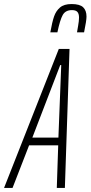

<svg xmlns="http://www.w3.org/2000/svg" viewBox="-59 -930 448 950"><path d="M-39 0 232 -688H285L262 0H222L229 -211H85L3 0ZM101 -249H230L244 -608H239ZM369 -848Q369 -828 357 -770H322Q323 -777 327.5 -802Q332 -827 332 -843Q332 -862 324 -871Q316 -880 297 -880Q265 -880 251.5 -856Q238 -832 225 -770H190Q199 -821 208.5 -848.5Q218 -876 238 -893Q258 -910 295 -910Q336 -910 352.5 -894Q369 -878 369 -848Z"/></svg>

Font: Saira Ultra Condensed ExLight
Style: Italic
Weight: 200
Width: 1
Italic angle: -12°
Designer: Hector Gatti with collaboration of the Omnibus-Type team
Foundry: Omnibus-Type
Version: Version 1.001; ttfautohint (v1.8)